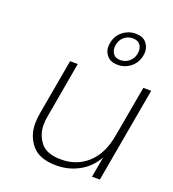

<svg xmlns="http://www.w3.org/2000/svg" viewBox="-145 -913 928 1032"><g transform="rotate(20 318.5 -397.0)"><path d="M533 -707Q525 -664 493 -638Q461 -612 420 -612Q380 -612 359.5 -634.5Q339 -657 339 -686Q339 -696 341 -707Q348 -751 381 -777Q414 -803 454 -803Q495 -803 515 -780Q535 -757 535 -727Q535 -717 533 -707ZM501 -708Q502 -716 502 -722Q502 -743 489 -758.5Q476 -774 448 -774Q420 -774 399 -756Q378 -738 373 -708Q372 -700 372 -693Q372 -673 384.5 -657Q397 -641 425 -641Q453 -641 474.5 -659.5Q496 -678 501 -708ZM637 -543 541 0H496L517 -118Q483 -56 423.5 -23.5Q364 9 295 9Q198 9 154.5 -42Q111 -93 111 -164Q111 -193 117 -227L173 -543H217L162 -230Q156 -200 156 -174Q156 -117 190 -73.5Q224 -30 308 -30Q396 -30 458.5 -86Q521 -142 540 -252L592 -543Z"/></g></svg>

Font: Fz Poppins ExtLt
Style: Italic
Weight: 200
Italic angle: -10°
Designer: Ninad Kale (Devanagari), Jonny Pinhorn (Latin)
Foundry: Indian Type Foundry
Version: Vit hóa bi Vntype.Com & FontZin.Com